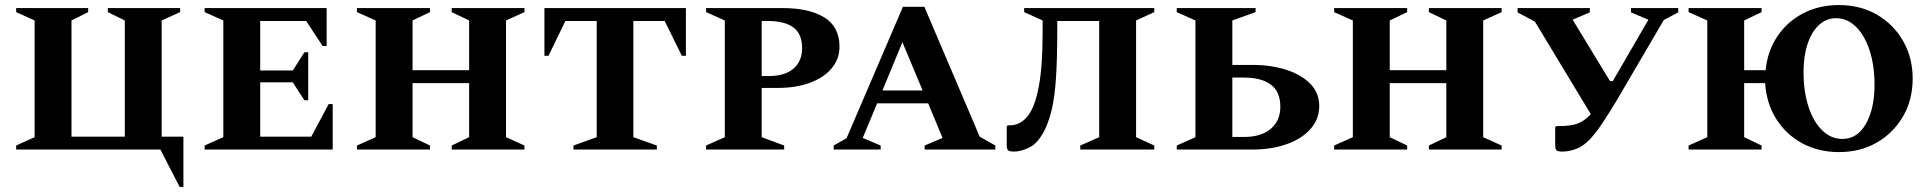

<svg xmlns="http://www.w3.org/2000/svg" viewBox="-20 -592 7640 760"><path d="M615 0H44V-16L117 -49V-511L44 -544V-560H329V-544L263 -511V-51H474V-511L407 -544V-560H693V-544L620 -511V-51H706V148H691Z M790 0V-16L864 -49V-511L790 -544V-560H1273V-410H1257L1192 -509H1010V-313H1139L1185 -385H1200V-195H1185L1139 -266H1010V-51H1212L1281 -180H1297V0Z M1393 0V-16L1467 -49V-511L1393 -544V-560H1682V-544L1613 -511V-314H1837V-511L1768 -544V-560H2056V-544L1983 -511V-49L2056 -16V0H1768V-16L1837 -49V-263H1613V-49L1682 -16V0Z M2250 0V-16L2342 -49V-509H2218L2151 -371H2135V-560H2695V-371H2679L2611 -509H2487V-49L2580 -16V0Z M2775 0V-16L2849 -49V-511L2775 -544V-560H3078Q3183 -560 3243 -523Q3303 -486 3303 -407Q3303 -358 3271.5 -321Q3240 -284 3185 -264Q3130 -244 3060 -244H2995V-49L3084 -16V0ZM2995 -509V-291H3023Q3087 -291 3121 -320.5Q3155 -350 3155 -401Q3155 -458 3120.5 -483.5Q3086 -509 3017 -509Z M3280 0V-16L3331 -45L3554 -565H3639L3858 -51L3920 -16V0H3640V-16L3711 -46L3654 -183H3452L3395 -46L3466 -16V0ZM3473 -234H3632L3552 -425Z M4256 0V-16L4331 -49V-509H4165V-476Q4165 -358 4160 -284Q4155 -210 4144.5 -164Q4134 -118 4118 -83Q4091 -27 4057 -9.5Q4023 8 3994 8Q3976 8 3970.5 3Q3965 -2 3965 -16V-91L3969 -96H3978Q4017 -96 4046 -130Q4075 -164 4091 -244.5Q4107 -325 4107 -464V-511L4034 -544V-560H4549V-544L4477 -511V-49L4549 -16V0Z M4938 0H4638V-16L4712 -49V-511L4638 -544V-560H4950V-544L4858 -511V-335H4938Q5012 -335 5072 -315.5Q5132 -296 5167 -260Q5202 -224 5202 -172Q5202 -120 5167 -81Q5132 -42 5072 -21Q5012 0 4938 0ZM4904 -285H4858V-50H4906Q4972 -50 5010 -82Q5048 -114 5048 -169Q5048 -229 5010.5 -257Q4973 -285 4904 -285Z M5261 0V-16L5335 -49V-511L5261 -544V-560H5550V-544L5481 -511V-314H5705V-511L5636 -544V-560H5924V-544L5851 -511V-49L5924 -16V0H5636V-16L5705 -49V-263H5481V-49L5550 -16V0Z M6296 -67Q6259 -20 6227 -6Q6195 8 6165 8Q6146 8 6141 3Q6136 -2 6136 -16V-89L6141 -93H6153Q6198 -93 6225 -103Q6252 -113 6277 -140L6056 -506L5987 -543V-560H6273V-543L6205 -514L6353 -271H6364L6505 -514L6436 -543V-560H6623V-543L6566 -513L6375 -187Q6365 -170 6350 -146.5Q6335 -123 6320 -100.5Q6305 -78 6296 -67Z M6664 0V-16L6738 -49V-511L6664 -544V-560H6953V-544L6884 -511V-314H6969Q6976 -389 7015 -447.5Q7054 -506 7117 -539Q7180 -572 7259 -572Q7344 -572 7409.5 -534Q7475 -496 7513 -430Q7551 -364 7551 -281Q7551 -197 7513 -131.5Q7475 -66 7409.5 -28Q7344 10 7259 10Q7178 10 7113.5 -25Q7049 -60 7010.5 -122Q6972 -184 6967 -263H6884V-49L6953 -16V0ZM7273 -42Q7332 -42 7366 -102Q7400 -162 7400 -256Q7400 -333 7380.5 -392.5Q7361 -452 7326.5 -486Q7292 -520 7248 -520Q7209 -520 7180 -493Q7151 -466 7135 -418Q7119 -370 7119 -307Q7119 -230 7138.5 -170Q7158 -110 7193 -76Q7228 -42 7273 -42Z"/></svg>

Font: Spectral SC
Style: Bold
Weight: 700
Designer: Jean-Baptiste Levee
Foundry: Production Type
Version: Version 2.001